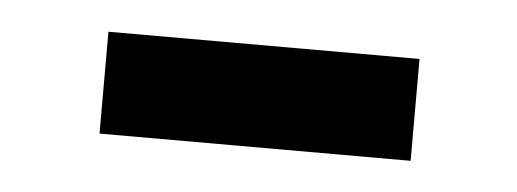

<svg xmlns="http://www.w3.org/2000/svg" viewBox="-25 -683 447 166"><g transform="rotate(5 199.0 -600.0)"><path d="M64.4 -555.6V-644H334.4V-555.6Z"/></g></svg>

Font: Maven Pro VF Beta
Style: Regular
Weight: 400
Designer: Joe Prince
Foundry: Joe Prince
Version: Version 2.002